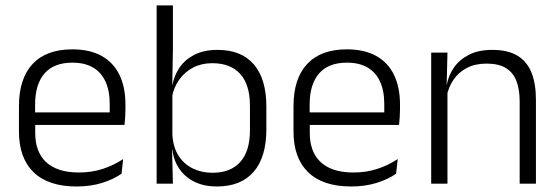

<svg xmlns="http://www.w3.org/2000/svg" viewBox="-20 -683 2078 714"><path d="M265 10.5Q159.5 10.5 105 -42.5Q50.5 -95.5 50.5 -193.5V-288.5Q50.5 -390.5 101.2 -445Q152 -499.5 249 -499.5Q314 -499.5 358 -475Q402 -450.5 424.2 -404.5Q446.5 -358.5 446.5 -294V-276.5Q446.5 -262 445.5 -247.5Q444.5 -233 443 -218.5H387Q388 -240.5 388 -260.2Q388 -280 388 -296.5Q388 -345.5 372.2 -379.8Q356.5 -414 325.8 -432Q295 -450 249 -450Q180.5 -450 145.5 -409.8Q110.5 -369.5 110.5 -293.5V-246L111 -238V-187.5Q111 -154 120.8 -127Q130.5 -100 150.8 -80.8Q171 -61.5 201.8 -51.5Q232.5 -41.5 273.5 -41.5Q321 -41.5 361.8 -54.8Q402.5 -68 438 -91.5L432 -37Q401 -15.5 358.5 -2.5Q316 10.5 265 10.5ZM82 -218.5V-265H429.5V-218.5Z M786 10.5Q739.5 10.5 704.2 -6.5Q669 -23.5 647.5 -54.2Q626 -85 621 -126.5H601L621 -183Q623.5 -136 643.8 -104.2Q664 -72.5 697 -56.5Q730 -40.5 770.5 -40.5Q837.5 -40.5 873.5 -80.8Q909.5 -121 909.5 -198.5V-290.5Q909.5 -367.5 873.5 -407.8Q837.5 -448 769 -448Q729.5 -448 698.2 -431.8Q667 -415.5 646.8 -387.2Q626.5 -359 619.5 -322L603.5 -366.5H621Q628 -403 648.2 -432.5Q668.5 -462 703.8 -479.8Q739 -497.5 789 -497.5Q877.5 -497.5 924 -443.5Q970.5 -389.5 970.5 -286.5V-202Q970.5 -98.5 923.2 -44Q876 10.5 786 10.5ZM562.5 0V-663H623V-500.5L620.5 -361L621 -347.5V-142L620 -122L623 0Z M1286 10.5Q1180.5 10.5 1126 -42.5Q1071.5 -95.5 1071.5 -193.5V-288.5Q1071.5 -390.5 1122.2 -445Q1173 -499.5 1270 -499.5Q1335 -499.5 1379 -475Q1423 -450.5 1445.2 -404.5Q1467.5 -358.5 1467.5 -294V-276.5Q1467.5 -262 1466.5 -247.5Q1465.5 -233 1464 -218.5H1408Q1409 -240.5 1409 -260.2Q1409 -280 1409 -296.5Q1409 -345.5 1393.2 -379.8Q1377.5 -414 1346.8 -432Q1316 -450 1270 -450Q1201.5 -450 1166.5 -409.8Q1131.5 -369.5 1131.5 -293.5V-246L1132 -238V-187.5Q1132 -154 1141.8 -127Q1151.5 -100 1171.8 -80.8Q1192 -61.5 1222.8 -51.5Q1253.5 -41.5 1294.5 -41.5Q1342 -41.5 1382.8 -54.8Q1423.5 -68 1459 -91.5L1453 -37Q1422 -15.5 1379.5 -2.5Q1337 10.5 1286 10.5ZM1103 -218.5V-265H1450.5V-218.5Z M1912.5 0V-306Q1912.5 -349.5 1900.8 -381Q1889 -412.5 1862 -429.5Q1835 -446.5 1789.5 -446.5Q1747.5 -446.5 1716.5 -430.5Q1685.5 -414.5 1666.5 -386.5Q1647.5 -358.5 1640.5 -322.5L1628 -367.5H1641.5Q1648 -403.5 1668.8 -432.8Q1689.5 -462 1724.8 -479.8Q1760 -497.5 1810.5 -497.5Q1869.5 -497.5 1905 -475.5Q1940.5 -453.5 1956.8 -412.2Q1973 -371 1973 -312V0ZM1583.5 0V-487.5H1644L1641 -367L1644 -364V0Z"/></svg>

Font: Anek Odia Light
Style: Regular
Weight: 300
Designer: Yesha Goshar & Mahesh Sahu (Odia), Yesha Goshar (Latin)
Foundry: Ek Type
Version: Version 1.003